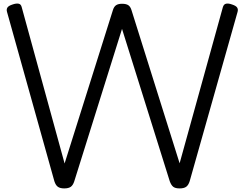

<svg xmlns="http://www.w3.org/2000/svg" viewBox="-20 -1036 1363 1070"><path d="M338 14Q315 14 302.5 5Q290 -4 283 -26L19 -970Q15 -984 21.5 -994Q28 -1004 50 -1011Q70 -1018 83.5 -1015.5Q97 -1013 101 -996L340 -125L609 -979Q615 -999 627 -1007Q639 -1015 660 -1015Q683 -1015 695 -1007Q707 -999 713 -979L981 -126L1222 -996Q1227 -1013 1240.5 -1015.5Q1254 -1018 1273 -1011Q1295 -1004 1301.5 -994Q1308 -984 1304 -970L1037 -26Q1030 -4 1017.5 5Q1005 14 981 14Q957 14 945.5 5Q934 -4 926 -26L660 -875L394 -26Q387 -4 374.5 5Q362 14 338 14Z"/></svg>

Font: Playwrite ES
Style: Regular
Weight: 400
Designer: Veronika Burian, José Scaglione
Foundry: TypeTogether
Version: Version 1.002